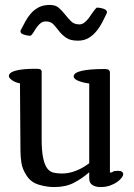

<svg xmlns="http://www.w3.org/2000/svg" viewBox="-20 -743 542 779"><path d="M89 -29Q71 -56 67 -81.5Q63 -107 63 -132L61 -405Q42 -408 29 -417.5Q16 -427 16 -434Q16 -449 44 -456.5Q72 -464 125 -464Q136 -464 141.5 -462.5Q147 -461 149 -454V-180Q149 -131 155 -102.5Q161 -74 171.5 -60Q182 -46 197.5 -42.5Q213 -39 232 -39Q260 -39 289 -50.5Q318 -62 342 -81V-404Q319 -407 299 -414.5Q279 -422 279 -433Q279 -448 311 -455.5Q343 -463 404 -463Q412 -463 418 -461Q424 -459 426 -451V-43Q435 -43 438.5 -46.5Q442 -50 459 -50Q480 -50 480 -35Q480 -31 474 -22.5Q468 -14 456.5 -5.5Q445 3 427.5 9.5Q410 16 387 16Q369 16 355.5 8Q342 0 342 -19V-44Q312 -18 279 -1Q246 16 200 16Q170 16 138 6.5Q106 -3 89 -29ZM100 -598Q91 -598 77 -602.5Q63 -607 63 -616Q63 -620 66 -624Q74 -639 83 -656Q92 -673 105 -688Q118 -703 136.5 -713Q155 -723 182 -723Q206 -723 219.5 -710.5Q233 -698 244.5 -683.5Q256 -669 268.5 -656.5Q281 -644 302 -644Q313 -644 322.5 -651.5Q332 -659 340 -669.5Q348 -680 355.5 -691.5Q363 -703 371 -711Q371 -712 377 -712Q386 -712 400 -707.5Q414 -703 414 -693Q414 -691 412 -687Q405 -672 395.5 -653.5Q386 -635 372.5 -618Q359 -601 340.5 -589.5Q322 -578 296 -578Q265 -578 248 -590Q231 -602 219.5 -617Q208 -632 197 -644Q186 -656 166 -656Q154 -656 146 -650Q138 -644 131.5 -635.5Q125 -627 119.5 -617.5Q114 -608 107 -600Q105 -598 100 -598Z"/></svg>

Font: Asar
Style: Regular
Weight: 400
Designer: Eben Sorkin
Foundry: Eben Sorkin, Pria Ravichandran
Version: Version 1.003; ttfautohint (v1.3) -l 8 -r 50 -G 0 -x 0 -H 45